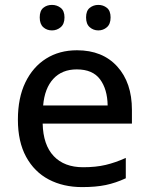

<svg xmlns="http://www.w3.org/2000/svg" viewBox="-20 -753 608 783"><path d="M294 -548Q398 -548 458 -482Q518 -416 518 -305V-249H154Q156 -162 199 -116.5Q242 -71 319 -71Q371 -71 411 -80.5Q451 -90 493 -109V-26Q452 -7 411.5 1.5Q371 10 315 10Q238 10 179 -21Q120 -52 86.5 -113.5Q53 -175 53 -265Q53 -354 83.5 -417Q114 -480 168 -514Q222 -548 294 -548ZM293 -470Q233 -470 197.5 -431.5Q162 -393 156 -323H419Q418 -389 388 -429.5Q358 -470 293 -470ZM142 -682Q142 -709 156.5 -721Q171 -733 192 -733Q212 -733 227.5 -721Q243 -709 243 -682Q243 -655 227.5 -642Q212 -629 192 -629Q171 -629 156.5 -642Q142 -655 142 -682ZM331 -682Q331 -709 346 -721Q361 -733 381 -733Q401 -733 416 -721Q431 -709 431 -682Q431 -655 416 -642Q401 -629 381 -629Q361 -629 346 -642Q331 -655 331 -682Z"/></svg>

Font: Noto Sans Kayah Li Medium
Style: Regular
Weight: 500
Designer: Monotype Design Team, Sérgio Martins
Foundry: Monotype Imaging Inc.
Version: Version 2.002; ttfautohint (v1.8.4.7-5d5b)